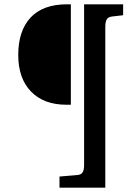

<svg xmlns="http://www.w3.org/2000/svg" viewBox="-20 -720 633 884"><path d="M285.2 -237.8Q182.1 -237.8 123 -298.3Q64 -358.9 64 -466.8Q64 -578.1 120.8 -639.2Q177.7 -700.2 289.1 -700.2H306.2V-237.8ZM253.9 144V92.8L335.9 85.9Q353 84.5 360.1 74Q367.2 63.5 367.2 40V-700.2H546.9V-649.9L496.1 -644Q478.5 -642.1 471.7 -630.9Q464.8 -619.6 464.8 -596.2V144Z"/></svg>

Font: Literata Book Medium
Style: Regular
Weight: 500
Designer: Latin by Veronika Burian and Jose Scaglione. Greek by Irene Vlachou. Cyrillic by Vera Evstafieva
Foundry: TypeTogether
Version: Version 2.003;PS 002.003;hotconv 1.0.88;makeotf.lib2.5.64775